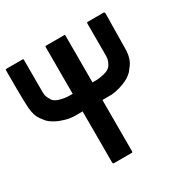

<svg xmlns="http://www.w3.org/2000/svg" viewBox="-194 -825 951 967"><g transform="rotate(-30 281.0 -341.0)"><path d="M538.1 -673.8Q538.1 -673.8 538.1 -650.4Q538.1 -626 537.1 -593.8Q537.1 -552.7 536.1 -511.7Q536.1 -470.7 535.2 -455.1Q531.2 -409.2 511.7 -383.8Q492.2 -358.4 491.2 -357.4Q478.5 -344.7 463.9 -335.9Q448.2 -327.1 433.6 -321.3Q405.3 -310.5 382.8 -306.6Q361.3 -303.7 359.4 -303.7Q341.8 -303.7 306.6 -303.7Q306.6 -205.1 306.6 -5.9Q306.6 -3.9 305.7 -1Q303.7 1 301.8 1Q300.8 1 298.8 1Q265.6 1 199.2 1Q198.2 1 196.3 1Q194.3 1 193.4 -1Q191.4 -3.9 191.4 -5.9Q191.4 -105.5 191.4 -303.7Q173.8 -303.7 138.7 -303.7Q136.7 -303.7 114.3 -306.6Q92.8 -310.5 64.5 -321.3Q49.8 -327.1 35.2 -335.9Q19.5 -344.7 6.8 -357.4Q5.9 -357.4 -13.7 -383.8Q-32.2 -409.2 -36.1 -455.1Q-37.1 -467.8 -38.1 -499Q-38.1 -529.3 -39.1 -563.5Q-39.1 -605.5 -39.1 -639.6Q-39.1 -673.8 -39.1 -673.8Q-39.1 -676.8 -38.1 -679.7Q-37.1 -681.6 -32.2 -681.6Q-1 -681.6 61.5 -681.6Q63.5 -681.6 64.5 -679.7Q65.4 -677.7 65.4 -673.8Q65.4 -611.3 65.4 -487.3Q65.4 -482.4 66.4 -476.6Q67.4 -470.7 67.4 -467.8Q70.3 -457 81.1 -438.5Q91.8 -419.9 125 -412.1Q135.7 -409.2 149.4 -407.2Q163.1 -405.3 178.7 -405.3Q183.6 -405.3 192.4 -405.3Q192.4 -496.1 192.4 -677.7Q192.4 -680.7 194.3 -681.6Q195.3 -682.6 197.3 -682.6Q198.2 -682.6 200.2 -682.6Q233.4 -682.6 299.8 -682.6Q300.8 -682.6 302.7 -682.6Q304.7 -682.6 306.6 -681.6Q307.6 -680.7 307.6 -677.7Q307.6 -586.9 307.6 -405.3Q312.5 -405.3 321.3 -405.3Q337.9 -405.3 350.6 -407.2Q364.3 -409.2 376 -412.1Q408.2 -419.9 418.9 -438.5Q429.7 -457 431.6 -467.8Q432.6 -470.7 432.6 -476.6Q433.6 -482.4 433.6 -487.3Q433.6 -548.8 433.6 -673.8Q433.6 -676.8 434.6 -679.7Q436.5 -681.6 437.5 -681.6Q468.8 -681.6 531.2 -681.6Q535.2 -681.6 536.1 -679.7Q537.1 -676.8 538.1 -673.8Z"/></g></svg>

Font: Typeface
Style: Regular
Weight: 400
Version: Version 1.0